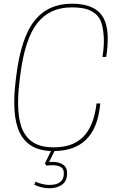

<svg xmlns="http://www.w3.org/2000/svg" viewBox="-20 -806 633 1032"><path d="M164.1 186 171.9 169.9Q183.1 177.2 205.1 182.6Q227.1 188 245.1 188Q323.2 188 323.2 126Q323.2 111.8 317.9 102.8Q312.5 93.8 302.2 89.4Q292 85 281.5 83.5Q271 82 255.9 82L230 84L221.2 73.2L253.9 5.9Q133.8 1.5 87.2 -90.6Q40.5 -182.6 64.9 -377.9L67.9 -401.9Q93.8 -606 166.5 -696Q239.3 -786.1 366.2 -786.1Q481 -786.1 526.4 -725.1Q571.8 -664.1 554.2 -523.9L550.8 -500H530.8Q540.5 -561 537.8 -606.4Q535.2 -651.9 525.4 -682.4Q515.6 -712.9 493.4 -731.4Q471.2 -750 441.4 -758.1Q411.6 -766.1 369.1 -766.1H362.8Q246.6 -766.1 179.9 -680.9Q113.3 -595.7 88.9 -401.9L85.9 -377.9Q61.5 -186 105.2 -100.1Q148.9 -14.2 264.2 -14.2H270Q317.4 -14.2 354.7 -26.4Q392.1 -38.6 422.1 -65.7Q452.1 -92.8 471.7 -138.9Q491.2 -185.1 499 -250H519L516.1 -226.1Q487.3 2.9 272.9 5.9L244.1 64.9Q249 64 263.2 64Q295.9 64 318.4 78.6Q340.8 93.3 340.8 126Q340.8 167.5 313.2 186.8Q285.6 206.1 245.1 206.1Q224.6 206.1 201.7 200.4Q178.7 194.8 164.1 186Z"/></svg>

Font: Cooper Hewitt
Style: Thin Italic
Weight: 702
Designer: Village Type and Design LLC
Foundry: Cooper Hewitt Smithsonian Design Museum
Version: 1.000